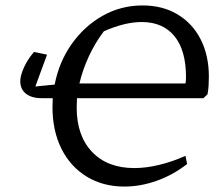

<svg xmlns="http://www.w3.org/2000/svg" viewBox="-20 -677 815 706"><path d="M133 -316Q94 -316 73 -334.5Q52 -353 55 -386Q57 -405 69.5 -432Q82 -459 105 -486L153 -476L110 -359L181 -366Q197 -449 243.5 -515Q290 -581 357.5 -619Q425 -657 504 -657Q578 -657 633 -624Q688 -591 718 -532Q748 -473 748 -395Q748 -379 747 -362Q746 -345 743 -330L728 -316H263Q262 -298 262 -281Q262 -178 318.5 -118.5Q375 -59 474 -59Q516 -59 564.5 -70.5Q613 -82 662 -104L668 -74Q617 -34 557 -12.5Q497 9 437 9Q359 9 299 -27.5Q239 -64 206 -130Q173 -196 173 -283Q173 -300 174 -316ZM501 -596Q439 -596 362 -562Q330 -520 307 -470.5Q284 -421 272 -370H662Q664 -382 664 -393Q664 -492 621.5 -544Q579 -596 501 -596Z"/></svg>

Font: Piazzolla SC
Style: Italic
Weight: 400
Italic angle: -11.3°
Designer: Juan Pablo del Peral
Foundry: Huerta Tipografica
Version: Version 1.330